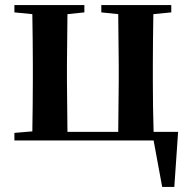

<svg xmlns="http://www.w3.org/2000/svg" viewBox="-20 -556 761 760"><path d="M37 0H588L622 184H670L685 -34H588C586 -91 585 -178 585 -235V-301C585 -356 586 -442 587 -500L658 -507V-536H381V-507L448 -500L450 -301V-235L448 -34H247L245 -235V-301L247 -500L314 -507V-536H37V-507L108 -500C109 -442 110 -357 110 -301V-235C110 -179 109 -94 108 -36L37 -30Z"/></svg>

Font: Noto Serif CJK KR
Style: Bold
Weight: 700
Designer: Ryoko NISHIZUKA 西塚涼子 (kana & ideographs); Frank Grießhammer (Latin, Greek & Cyrillic); Wenlong ZHANG 张文龙 (bopomofo); San
Foundry: Adobe
Version: Version 2.001;hotconv 1.1.0;makeotfexe 2.6.0